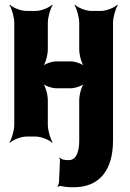

<svg xmlns="http://www.w3.org/2000/svg" viewBox="-20 -574 548 807"><path d="M231 88 229 90C231 92 232 96 232 100L228 193C227 198 224 206 222 209L223 212C226 209 233 207 237 208C253 212 270 213 290 213C399 213 455 140 455 17V-478C455 -502 466 -539 475 -552L473 -554C461 -542 427 -528 404 -528H364C341 -528 307 -542 295 -554L293 -552C302 -539 313 -502 313 -478V-366C313 -342 324 -302 337 -290L339 -292C329 -305 296 -316 277 -316H217C198 -316 165 -305 155 -292L157 -290C170 -302 181 -342 181 -366V-478C181 -502 192 -539 201 -552L199 -554C187 -542 153 -528 130 -528H91C68 -528 34 -542 22 -554L20 -552C29 -539 40 -502 40 -478V-50C40 -26 29 11 20 24L22 26C34 14 68 0 91 0H130C153 0 187 14 199 26L201 24C192 11 181 -26 181 -50V-153C181 -177 170 -217 157 -229L155 -227C165 -214 198 -203 217 -203H277C296 -203 329 -214 339 -227L337 -229C324 -217 313 -177 313 -153V17C313 63 301 99 269 99C254 99 239 98 231 88Z"/></svg>

Font: Asimov
Style: EdgeExtreme
Weight: 500
Designer: Google
Version: Version 2.000980: 2014